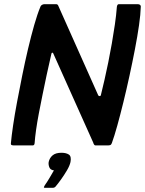

<svg xmlns="http://www.w3.org/2000/svg" viewBox="-20 -693 691 915"><path d="M448 -239Q450 -235 455 -235Q460 -235 461 -241Q469 -273 478 -312.5Q487 -352 496 -396Q505 -440 513 -486Q521 -532 527.5 -576.5Q534 -621 537 -661Q539 -673 546 -673H637Q643 -673 647 -670Q651 -667 651 -662Q650 -625 642.5 -572.5Q635 -520 623 -458Q611 -396 597 -331.5Q583 -267 568 -206Q553 -145 539 -94.5Q525 -44 513 -11Q510 -3 505 -1.5Q500 0 494 0H435Q428 0 424 -14L234 -438Q233 -442 229.5 -442Q226 -442 225 -437Q213 -386 202.5 -336.5Q192 -287 182.5 -240.5Q173 -194 165 -152Q157 -110 152 -74.5Q147 -39 145 -11Q144 0 136 0H46Q41 0 36 -1.5Q31 -3 32 -11Q35 -45 42.5 -96Q50 -147 61.5 -208Q73 -269 86 -333.5Q99 -398 113.5 -459.5Q128 -521 143 -573.5Q158 -626 173 -662Q175 -667 180.5 -670Q186 -673 191 -673H248Q255 -673 258 -665ZM316 79Q312 97 299 119Q286 141 271 162Q256 183 244 197Q239 202 233 202Q224 202 213.5 202Q203 202 194 202Q189 202 189 200Q189 198 194 189Q203 177 216 155Q229 133 237 119Q220 117 215 104Q210 91 212 79Q216 60 230.5 47.5Q245 35 273 35Q295 35 308 43.5Q321 52 316 79Z"/></svg>

Font: Glory Thin SemiBold
Style: Italic
Weight: 600
Italic angle: -12°
Version: Version 1.011